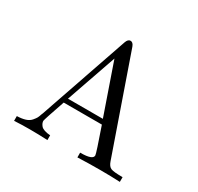

<svg xmlns="http://www.w3.org/2000/svg" viewBox="-152 -897 1110 1077"><g transform="rotate(30 402.5 -358.0)"><path d="M60.1 0V-30.8Q92.3 -31.7 114.3 -38.8Q136.2 -45.9 148.7 -60.5Q161.1 -75.2 165.5 -83.5Q169.9 -91.8 175.8 -109.9Q176.8 -112.8 178.2 -115.2L377 -691.9Q385.7 -715.8 401.9 -715.8Q418 -715.8 426.8 -691.9L642.1 -74.2Q651.9 -45.4 669.4 -38.1Q687 -30.8 740.2 -30.8H745.1V0Q688 -2.9 616 -2.9Q543.9 -2.9 470.2 0V-30.8H474.1Q551.8 -30.8 551.8 -59.6Q551.8 -71.3 497.1 -228H250Q202.1 -89.8 202.1 -82Q202.1 -75.2 205.1 -67.6Q208 -60.1 215.1 -51.5Q222.2 -43 238 -37.6Q253.9 -32.2 275.9 -30.8V0Q217.8 -2.9 160.2 -2.9Q105 -2.9 60.1 0ZM259.8 -258.8H485.8L373 -584Z"/></g></svg>

Font: CMU Serif Upright Italic
Style: UprightItalic
Weight: 500
Version: Version 0.7.0